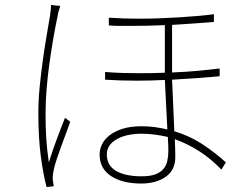

<svg xmlns="http://www.w3.org/2000/svg" viewBox="-20 -733 996 771"><path d="M222 -709Q219 -700 216 -690Q213 -680 211 -667Q202 -625 193.5 -575.5Q185 -526 178 -475Q171 -424 167 -374Q163 -324 163 -280Q163 -252 163.5 -228Q164 -204 165.5 -180.5Q167 -157 169.5 -133Q172 -109 176 -81Q182 -101 190.5 -125.5Q199 -150 208 -174Q217 -198 225.5 -220.5Q234 -243 241 -260L262 -244Q255 -224 245 -197Q235 -170 225 -143Q215 -116 207 -91.5Q199 -67 196 -52Q194 -42 192.5 -31.5Q191 -21 192 -11Q193 -5 194 2.5Q195 10 196 15L167 18Q153 -35 143.5 -108.5Q134 -182 134 -279Q134 -330 139.5 -386Q145 -442 152.5 -495Q160 -548 168 -594Q176 -640 181 -671Q183 -685 184 -695Q185 -705 185 -713ZM656 -127Q656 -136 655.5 -150.5Q655 -165 654 -183Q628 -189 601.5 -192.5Q575 -196 549 -196Q487 -196 448 -173.5Q409 -151 409 -113Q409 -68 446.5 -46.5Q484 -25 549 -25Q583 -25 604 -33Q625 -41 636.5 -55Q648 -69 652 -87.5Q656 -106 656 -127ZM862 -427Q822 -423 773.5 -419.5Q725 -416 671 -413Q673 -365 675.5 -310Q678 -255 680 -206Q743 -187 793.5 -153.5Q844 -120 887 -81L869 -52Q828 -95 780.5 -125.5Q733 -156 682 -174Q683 -151 683.5 -133.5Q684 -116 684 -102Q684 -50 645.5 -23Q607 4 547 4Q472 4 426 -26Q380 -56 380 -113Q380 -132 389 -152Q398 -172 418.5 -188.5Q439 -205 471 -215.5Q503 -226 549 -226Q577 -226 602.5 -222.5Q628 -219 652 -213Q650 -259 647 -312.5Q644 -366 642 -412Q587 -409 528 -409Q496 -409 464.5 -410Q433 -411 402 -413V-444Q437 -441 472.5 -440Q508 -439 543 -439Q569 -439 593.5 -439.5Q618 -440 642 -441V-632Q573 -629 503 -629Q480 -629 458.5 -629Q437 -629 417 -631V-662Q445 -660 476 -659Q507 -658 539 -658Q580 -658 621 -659.5Q662 -661 701 -663.5Q740 -666 775.5 -669Q811 -672 839 -676V-645Q806 -642 762.5 -639Q719 -636 671 -633V-442Q725 -444 773 -448.5Q821 -453 862 -458Z"/></svg>

Font: Kinto Sans Thin
Style: Regular
Weight: 100
Designer: Authors: Ryoko NISHIZUKA  (kana & ideographs); Paul D. Hunt (Latin, Greek & Cyrillic); Wenlong ZHANG  (bopomofo); Sandol
Foundry: Adobe Systems Incorporated, ookami Inc.
Version: Version 0.001